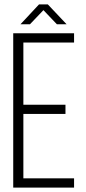

<svg xmlns="http://www.w3.org/2000/svg" viewBox="-20 -851 391 871"><path d="M177 -805 116 -741H73L157 -831H197L282 -741H238ZM86 -376H277V-334H86V-42H316V0H40V-700H316V-658H86Z"/></svg>

Font: TypoPRO Bebas Neue
Style: Regular
Weight: 400
Designer: Ryoichi Tsunekawa
Foundry: Ryoichi Tsunekawa
Version: Version 001.003